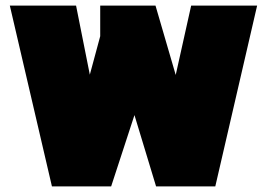

<svg xmlns="http://www.w3.org/2000/svg" viewBox="-20 -664 953 684"><path d="M165 0 15 -644H251L300 -398L337 -535V-644H534L606 -397L661 -644H896L747 0H536L459 -254L376 0Z"/></svg>

Font: Kanit Black
Style: Regular
Weight: 900
Designer: Katatrad Team
Foundry: CadsonDemak
Version: Version 2.000; ttfautohint (v1.8.3)